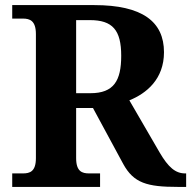

<svg xmlns="http://www.w3.org/2000/svg" viewBox="-20 -734 751 754"><path d="M28 0H373V-53H330C303 -53 279 -60 279 -113V-310H345L464 -90C505 -15 558 0 678 0H711V-53H707C669 -53 641 -77 607 -135L488 -340C555 -367 624 -423 624 -529C624 -649 539 -714 350 -714H28V-661H70C97 -661 121 -653 121 -600V-113C121 -60 97 -53 70 -53H28ZM335 -368H279V-655H333C422 -655 456 -616 456 -515C456 -417 427 -368 335 -368Z"/></svg>

Font: Noto Nastaliq Urdu
Style: Bold
Weight: 700
Designer: Monotype Design Team (Patrick Giasson: type design, Kamal Mansour: OpenType code, Glenda Bellarosa). Updated by Simon Co
Foundry: Monotype Imaging Inc., Simon Cozens
Version: Version 3.009